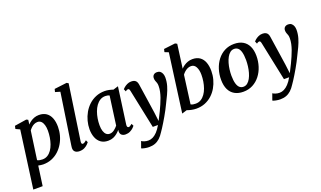

<svg xmlns="http://www.w3.org/2000/svg" viewBox="-98 -1439 3867 2314"><g transform="rotate(-20 1835.0 -282.0)"><path d="M10 254 110 -481.5 57 -506 65 -544 218.5 -568 240.5 -557 233 -499Q249 -516.5 270.8 -532.2Q292.5 -548 319.8 -558Q347 -568 379.5 -568Q436 -568 473.5 -542Q511 -516 529.8 -468.5Q548.5 -421 548.5 -356Q548.5 -301 534.2 -248Q520 -195 492.5 -148.2Q465 -101.5 426 -66Q387 -30.5 337 -10.2Q287 10 227.5 10Q212.5 10 196.2 7.5Q180 5 165 2L130 254ZM174 -63.5Q187.5 -56 204 -52.8Q220.5 -49.5 240 -49.5Q277 -49.5 306 -67.5Q335 -85.5 356.2 -116Q377.5 -146.5 391.2 -186Q405 -225.5 411.8 -268.8Q418.5 -312 418.5 -354Q418.5 -395.5 409 -427.2Q399.5 -459 381 -476.8Q362.5 -494.5 335 -494.5Q311 -494.5 290 -484.2Q269 -474 252.8 -458Q236.5 -442 225 -426Z M744.5 -96.5Q742 -79.5 746.2 -70Q750.5 -60.5 760.5 -60.5Q769 -60.5 779.5 -65.8Q790 -71 809 -87.5L822 -58.5Q817 -51.5 801.2 -35Q785.5 -18.5 758.5 -4.2Q731.5 10 692 10Q673.5 10 656.5 3.8Q639.5 -2.5 629 -16.5Q618.5 -30.5 618.5 -53.5Q618.5 -58.5 619.2 -65.2Q620 -72 620.8 -78.8Q621.5 -85.5 622 -89L720 -742.5L657.5 -761L667 -798L826.5 -817.5L848.5 -804.5Z M1330 -99.5Q1327 -78 1333.2 -69.2Q1339.5 -60.5 1349 -60.5Q1357 -60.5 1367.2 -66.2Q1377.5 -72 1393.5 -85L1407.5 -56Q1402.5 -48.5 1386 -32.5Q1369.5 -16.5 1343.5 -3.2Q1317.5 10 1284.5 10Q1255 10 1236 -4.8Q1217 -19.5 1216 -51.5L1218.5 -72.5Q1201.5 -52.5 1179.2 -33.5Q1157 -14.5 1127.8 -2.2Q1098.5 10 1061.5 10Q1004.5 10 967.5 -17.8Q930.5 -45.5 912.8 -92.2Q895 -139 895 -196.5Q895 -249 909 -302Q923 -355 950 -402.8Q977 -450.5 1017 -487.8Q1057 -525 1108.8 -546.5Q1160.5 -568 1223.5 -568Q1249 -568 1278.8 -561.8Q1308.5 -555.5 1329.5 -547.5L1394.5 -567.5ZM1262 -497Q1250.5 -503 1237.2 -505.8Q1224 -508.5 1210.5 -508.5Q1172 -508.5 1142.2 -490.2Q1112.5 -472 1090.2 -440.8Q1068 -409.5 1053.5 -369.8Q1039 -330 1032 -286.8Q1025 -243.5 1025 -202Q1025 -157.5 1035 -126.2Q1045 -95 1063.2 -79Q1081.5 -63 1106 -63Q1123.5 -63 1138.8 -69Q1154 -75 1167.2 -85Q1180.5 -95 1191.8 -106.5Q1203 -118 1212 -129Z M1517.5 -462.5Q1514 -480 1508.5 -486.2Q1503 -492.5 1495 -492.5Q1487.5 -492.5 1479.8 -488.8Q1472 -485 1462.5 -477L1449 -509.5Q1453.5 -515.5 1469.5 -529.2Q1485.5 -543 1510 -555Q1534.5 -567 1563 -567Q1589.5 -567 1605.5 -559Q1621.5 -551 1630 -536Q1638.5 -521 1641.5 -500Q1648.5 -452.5 1655.8 -405Q1663 -357.5 1670 -310.2Q1677 -263 1684 -215.8Q1691 -168.5 1698 -121L1712 -6.5L1765 -111.5Q1783 -150 1799.5 -187.2Q1816 -224.5 1828.8 -260.8Q1841.5 -297 1849 -332.8Q1856.5 -368.5 1856.5 -403.5Q1856.5 -429 1851 -444.5Q1845.5 -460 1839.5 -474.5Q1833.5 -489 1833.5 -510.5Q1833.5 -536 1849.5 -551.2Q1865.5 -566.5 1894 -566.5Q1918.5 -566.5 1934.8 -553.8Q1951 -541 1959.2 -519.2Q1967.5 -497.5 1967.5 -472Q1967.5 -418 1952.8 -367.2Q1938 -316.5 1915.2 -268.5Q1892.5 -220.5 1869 -174Q1853 -139.5 1834 -103.8Q1815 -68 1795 -33.2Q1775 1.5 1756 32.8Q1737 64 1720.5 89.5Q1704 115 1691.5 132.5Q1666.5 172.5 1638 198.8Q1609.5 225 1575.5 237.8Q1541.5 250.5 1498.5 250.5Q1472.5 250.5 1442.5 244.5Q1412.5 238.5 1401 231.5L1431 148Q1440.5 156 1464.8 164.5Q1489 173 1518 173Q1546.5 173 1574.8 159.2Q1603 145.5 1631.5 115.8Q1660 86 1688 36.5H1621.5Z M2200 -499.5Q2216 -517 2238.2 -532.5Q2260.5 -548 2288.2 -558Q2316 -568 2348 -568Q2404.5 -568 2441.8 -542Q2479 -516 2497.2 -468.5Q2515.5 -421 2515.5 -356Q2515.5 -301.5 2501.2 -248.5Q2487 -195.5 2460 -148.8Q2433 -102 2393.5 -66.2Q2354 -30.5 2303.8 -10.2Q2253.5 10 2192.5 10Q2162 10 2128.8 2.8Q2095.5 -4.5 2074 -13L2010 7L2111 -742.5L2061.5 -762L2070.5 -799.5L2217.5 -817L2241 -804ZM2142 -63Q2155 -55 2171.2 -52.2Q2187.5 -49.5 2205 -49.5Q2243.5 -49.5 2273 -67.8Q2302.5 -86 2324.2 -116.8Q2346 -147.5 2360 -187Q2374 -226.5 2380.8 -269.5Q2387.5 -312.5 2387.5 -354Q2387.5 -415 2366.2 -454.8Q2345 -494.5 2303.5 -494.5Q2278.5 -494.5 2256.8 -483.8Q2235 -473 2218 -457.2Q2201 -441.5 2190 -425.5Z M2882 -568.5Q2948 -568.5 2993.8 -542.2Q3039.5 -516 3063.8 -465.5Q3088 -415 3088.5 -342Q3088.5 -271.5 3068.2 -208Q3048 -144.5 3009.5 -94.8Q2971 -45 2916.5 -16.2Q2862 12.5 2794 12.5Q2729.5 12.5 2683.5 -13.8Q2637.5 -40 2613.5 -90.2Q2589.5 -140.5 2589 -213Q2588.5 -284 2608.8 -348Q2629 -412 2667.2 -461.8Q2705.5 -511.5 2759.8 -540Q2814 -568.5 2882 -568.5ZM2863.5 -511.5Q2834 -511.5 2811.2 -493.5Q2788.5 -475.5 2771.8 -445Q2755 -414.5 2744 -376.2Q2733 -338 2728 -297.8Q2723 -257.5 2723 -220Q2723.5 -156 2734.8 -117.5Q2746 -79 2766.5 -61.5Q2787 -44 2815 -44Q2844 -44 2866.5 -62Q2889 -80 2905.8 -110.5Q2922.5 -141 2933.2 -179.2Q2944 -217.5 2949 -258Q2954 -298.5 2954 -336Q2953.5 -400 2942.8 -438.5Q2932 -477 2912 -494.2Q2892 -511.5 2863.5 -511.5Z M3200 -462.5Q3196.5 -480 3191 -486.2Q3185.5 -492.5 3177.5 -492.5Q3170 -492.5 3162.2 -488.8Q3154.5 -485 3145 -477L3131.5 -509.5Q3136 -515.5 3152 -529.2Q3168 -543 3192.5 -555Q3217 -567 3245.5 -567Q3272 -567 3288 -559Q3304 -551 3312.5 -536Q3321 -521 3324 -500Q3331 -452.5 3338.2 -405Q3345.5 -357.5 3352.5 -310.2Q3359.5 -263 3366.5 -215.8Q3373.5 -168.5 3380.5 -121L3394.5 -6.5L3447.5 -111.5Q3465.5 -150 3482 -187.2Q3498.5 -224.5 3511.2 -260.8Q3524 -297 3531.5 -332.8Q3539 -368.5 3539 -403.5Q3539 -429 3533.5 -444.5Q3528 -460 3522 -474.5Q3516 -489 3516 -510.5Q3516 -536 3532 -551.2Q3548 -566.5 3576.5 -566.5Q3601 -566.5 3617.2 -553.8Q3633.5 -541 3641.8 -519.2Q3650 -497.5 3650 -472Q3650 -418 3635.2 -367.2Q3620.5 -316.5 3597.8 -268.5Q3575 -220.5 3551.5 -174Q3535.5 -139.5 3516.5 -103.8Q3497.5 -68 3477.5 -33.2Q3457.5 1.5 3438.5 32.8Q3419.5 64 3403 89.5Q3386.5 115 3374 132.5Q3349 172.5 3320.5 198.8Q3292 225 3258 237.8Q3224 250.5 3181 250.5Q3155 250.5 3125 244.5Q3095 238.5 3083.5 231.5L3113.5 148Q3123 156 3147.2 164.5Q3171.5 173 3200.5 173Q3229 173 3257.2 159.2Q3285.5 145.5 3314 115.8Q3342.5 86 3370.5 36.5H3304Z"/></g></svg>

Font: Merriweather Light 18pt SemiBold
Style: Italic
Weight: 600
Italic angle: -7.8°
Version: Version 2.101